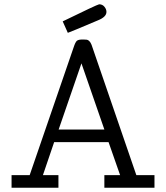

<svg xmlns="http://www.w3.org/2000/svg" viewBox="-20 -880 779 900"><path d="M34.2 0V-59.1H119.1L325.2 -658.2Q333 -682.1 340.1 -688.5Q347.2 -694.8 366.2 -694.8H372.1Q381.8 -694.8 387.5 -693.8Q393.1 -692.9 398.9 -687Q404.8 -681.2 409.2 -669.9L619.1 -59.1H704.1V0H469.2V-59.1H543L488.8 -213.9H233.9L181.2 -59.1H253.9V0ZM254.9 -272.9H469.2L361.8 -583ZM273.9 -779.8Q434.1 -857.9 444.8 -859.9Q460 -859.9 469.5 -848.4Q479 -836.9 479 -824.2Q479 -800.3 438 -784.2Q310.1 -730 297.9 -726.1Z"/></svg>

Font: CMU Concrete
Style: Roman
Weight: 500
Version: Version 0.7.0